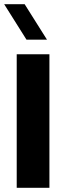

<svg xmlns="http://www.w3.org/2000/svg" viewBox="-20 -900 317 920"><path d="M216.8 0H60.1V-640.1H216.8ZM205.1 -710H106.9L0 -879.9H98.1Z"/></svg>

Font: Laconic
Style: Bold
Weight: 700
Designer: Robby Woodard
Version: Version 1.000